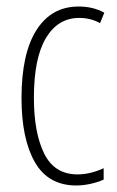

<svg xmlns="http://www.w3.org/2000/svg" viewBox="-20 -559 360 589"><path d="M214 10Q128 10 87 -61.5Q46 -133 46 -258Q46 -395 92 -467Q138 -539 221 -539Q266 -539 300 -520L287 -488Q258 -504 223 -504Q158 -504 121 -442.5Q84 -381 84 -259Q84 -152 115.5 -88Q147 -24 218 -24Q257 -24 298 -43V-8Q280 0 257.5 5Q235 10 214 10Z"/></svg>

Font: Noto Sans Lao ExtraCondensed ExtraLight
Style: Regular
Weight: 200
Width: 2
Designer: Monotype Design Team
Foundry: Monotype Imaging Inc.
Version: Version 2.003; ttfautohint (v1.8.4.7-5d5b)